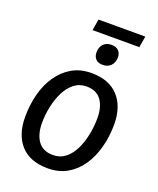

<svg xmlns="http://www.w3.org/2000/svg" viewBox="-145 -864 791 964"><g transform="rotate(20 250.0 -382.5)"><path d="M227.5 12.5Q132.5 12.5 82.9 -42.1Q33.3 -96.7 33.3 -191.7Q33.3 -255.8 48.3 -313.8Q63.3 -371.7 93.8 -416.2Q124.2 -460.8 168.8 -486.7Q213.3 -512.5 272.5 -512.5Q366.7 -512.5 416.7 -457.9Q466.7 -403.3 466.7 -308.3Q466.7 -244.2 451.2 -186.2Q435.8 -128.3 405.8 -83.8Q375.8 -39.2 331.2 -13.3Q286.7 12.5 227.5 12.5ZM229.2 -59.2Q267.5 -59.2 295.4 -81.2Q323.3 -103.3 341.2 -140.4Q359.2 -177.5 367.9 -221.7Q376.7 -265.8 376.7 -309.2Q376.7 -370 350.8 -405.4Q325 -440.8 271.7 -440.8Q234.2 -440.8 206.2 -418.8Q178.3 -396.7 160 -360Q141.7 -323.3 132.5 -279.6Q123.3 -235.8 123.3 -192.5Q123.3 -131.7 149.6 -95.4Q175.8 -59.2 229.2 -59.2ZM202.5 -716.7 212.5 -776.7H462.5L452.5 -716.7ZM309.2 -570Q285 -570 272.1 -583.3Q259.2 -596.7 259.2 -619.2Q259.2 -646.7 275 -663.3Q290.8 -680 318.3 -680Q342.5 -680 355.8 -666.7Q369.2 -653.3 369.2 -631.7Q369.2 -604.2 352.9 -587.1Q336.7 -570 309.2 -570Z"/></g></svg>

Font: Familjen Grotesk GF
Style: Italic
Weight: 400
Designer: Anders Wikstroem, Jonas Baeckman, Matilda Gysing, Kristian Moeller
Foundry: Familjen STHML AB
Version: Version 2.000; Beta; Release 4; Build 6